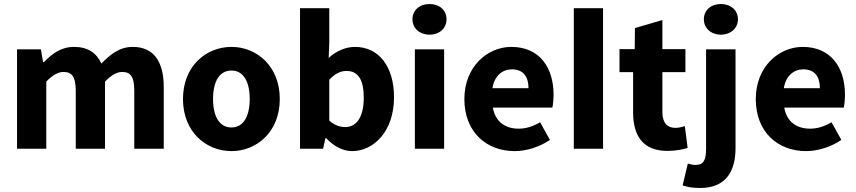

<svg xmlns="http://www.w3.org/2000/svg" viewBox="-20 -742 4272 958"><path d="M65 -496V0H211V-335C243 -368 271 -383 296 -383C338 -383 358 -361 358 -289V0H504V-335C536 -368 564 -383 589 -383C631 -383 650 -361 650 -289V0H797V-308C797 -432 749 -508 642 -508C576 -508 530 -470 486 -425C461 -478 419 -508 349 -508C284 -508 239 -473 199 -432H195L184 -496Z M893 -248C893 -83 1009 12 1135 12C1260 12 1376 -83 1376 -248C1376 -413 1260 -508 1135 -508C1009 -508 893 -413 893 -248ZM1226 -248C1226 -162 1195 -106 1135 -106C1074 -106 1043 -162 1043 -248C1043 -334 1074 -390 1135 -390C1195 -390 1226 -334 1226 -248Z M1607 -53C1647 -10 1693 12 1737 12C1844 12 1946 -86 1946 -257C1946 -409 1871 -508 1751 -508C1704 -508 1657 -487 1620 -453L1623 -529V-701H1477V0H1592L1604 -53ZM1795 -254C1795 -151 1754 -108 1703 -108C1678 -108 1650 -116 1623 -140V-344C1652 -375 1679 -388 1709 -388C1768 -388 1795 -343 1795 -254Z M2038 -646C2038 -601 2074 -569 2123 -569C2173 -569 2208 -601 2208 -646C2208 -691 2173 -722 2123 -722C2074 -722 2038 -691 2038 -646ZM2050 -496V0H2196V-496Z M2297 -248C2297 -84 2406 12 2548 12C2607 12 2673 -9 2724 -44L2675 -132C2639 -111 2605 -100 2568 -100C2502 -100 2452 -133 2439 -205H2736C2739 -217 2742 -244 2742 -270C2742 -405 2672 -508 2531 -508C2412 -508 2297 -409 2297 -248ZM2617 -302H2437C2447 -365 2488 -396 2534 -396C2593 -396 2617 -357 2617 -302Z M2843 -701V0H2989V-701Z M3310 11C3350 11 3386 4 3411 -4L3397 -113C3383 -108 3366 -104 3350 -104C3311 -104 3285 -127 3285 -183V-382H3400V-497H3285V-642L3148 -602L3147 -497H3071V-382H3139V-181C3139 -66 3187 11 3310 11Z M3492 -646C3492 -601 3528 -569 3577 -569C3626 -569 3662 -601 3662 -646C3662 -691 3626 -722 3577 -722C3528 -722 3492 -691 3492 -646ZM3386 183C3406 190 3432 196 3473 196C3608 196 3650 105 3650 -3V-496H3503V1C3503 57 3490 81 3451 81C3437 81 3425 78 3412 74Z M3751 -248C3751 -84 3860 12 4002 12C4061 12 4127 -9 4178 -44L4129 -132C4093 -111 4059 -100 4022 -100C3956 -100 3906 -133 3893 -205H4190C4193 -217 4196 -244 4196 -270C4196 -405 4126 -508 3985 -508C3866 -508 3751 -409 3751 -248ZM4071 -302H3891C3901 -365 3942 -396 3988 -396C4047 -396 4071 -357 4071 -302Z"/></svg>

Font: Cambridge Sans Bold
Style: Regular
Weight: 700
Version: Version 2.020;PS 002.020;hotconv 1.0.88;makeotf.lib2.5.64775